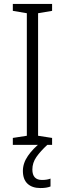

<svg xmlns="http://www.w3.org/2000/svg" viewBox="-20 -827 329 973"><path d="M244 -93H45V-128L116 -139V-760L45 -772V-807H244V-772L173 -760V-139L244 -128ZM144 32Q144 85 193 85Q207 85 218 83Q229 81 236 78V118Q226 122 213.5 124Q201 126 185 126Q143 126 119.5 104Q96 82 96 39Q96 0 121.5 -37Q147 -74 187 -105L220 -93Q185 -61 164.5 -31.5Q144 -2 144 32Z"/></svg>

Font: Noto Sans Telugu UI SemiCondensed Light
Style: Regular
Weight: 300
Width: 4
Designer: Jelle Bosma - Monotype Design Team
Foundry: Monotype Imaging Inc.
Version: Version 2.005; ttfautohint (v1.8.4.7-5d5b)